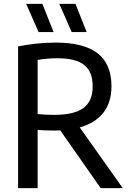

<svg xmlns="http://www.w3.org/2000/svg" viewBox="-20 -967 668 987"><path d="M73 0V-728.5Q115.5 -737 163.8 -742.5Q212 -748 267 -748Q411 -748 482 -692.8Q553 -637.5 553 -523.5Q553 -440.5 511 -387.2Q469 -334 390 -312L611 0H497.5L290 -296.5Q274.5 -296 258.5 -296Q232 -296 212.5 -296.8Q193 -297.5 173.5 -299V0ZM258 -376.5Q361 -376.5 408.8 -411.8Q456.5 -447 456.5 -523Q456.5 -598 413.2 -632.8Q370 -667.5 276 -667.5Q245 -667.5 221.2 -665.2Q197.5 -663 173.5 -659V-380.5Q197 -378.5 215.5 -377.5Q234 -376.5 258 -376.5ZM348.5 -802 285 -947H368L425.5 -802ZM178.5 -802 114.5 -947H198L255.5 -802Z"/></svg>

Font: Encode Sans SemiCondensed SemiCondensed Medium
Style: Regular
Weight: 500
Width: 4
Designer: Multiple Designers
Foundry: Impallari Type
Version: Version 3.000; ttfautohint (v1.8.3) -l 8 -r 50 -G 200 -x 14 